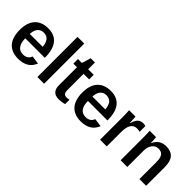

<svg xmlns="http://www.w3.org/2000/svg" viewBox="100 -1582 2449 2449"><g transform="rotate(45 1324.5 -358.0)"><path d="M167 -240.2Q167 -158.7 198.5 -116Q230 -73.2 289.6 -73.2Q332.5 -73.2 359.4 -91.6Q386.2 -109.9 396.5 -142.6L508.8 -127.4Q455.6 9.8 284.7 9.8Q166.5 9.8 103.3 -60.5Q40 -130.9 40 -267.1Q40 -397.9 103.8 -468Q167.5 -538.1 285.2 -538.1Q399.9 -538.1 459.2 -464.4Q518.6 -390.6 518.6 -247.1V-240.2ZM399.9 -320.3Q394.5 -390.6 365 -424.8Q335.4 -459 283.2 -459Q229.5 -459 199.7 -422.1Q169.9 -385.3 168 -320.3Z M746.1 -724.6V0H625V-724.6Z M1119.6 -6.3Q1071.8 8.3 1012.7 8.3Q954.6 8.3 924.1 -23.7Q893.6 -55.7 893.6 -120.1V-445.3H828.6V-528.3H899.4L936.5 -650.4H1013.2V-528.3H1112.8V-445.3H1013.2V-150.9Q1013.2 -112.8 1027.1 -95.5Q1041 -78.1 1071.8 -78.1Q1087.4 -78.1 1119.6 -85Z M1296.9 -240.2Q1296.9 -158.7 1328.4 -116Q1359.9 -73.2 1419.4 -73.2Q1462.4 -73.2 1489.3 -91.6Q1516.1 -109.9 1526.4 -142.6L1638.7 -127.4Q1585.4 9.8 1414.6 9.8Q1296.4 9.8 1233.2 -60.5Q1169.9 -130.9 1169.9 -267.1Q1169.9 -397.9 1233.6 -468Q1297.4 -538.1 1415 -538.1Q1529.8 -538.1 1589.1 -464.4Q1648.4 -390.6 1648.4 -247.1V-240.2ZM1529.8 -320.3Q1524.4 -390.6 1494.9 -424.8Q1465.3 -459 1413.1 -459Q1359.4 -459 1329.6 -422.1Q1299.8 -385.3 1297.9 -320.3Z M1876.5 -264.6V0H1755.9V-404.8Q1755.9 -442.9 1754.6 -472.4Q1753.4 -502 1752 -528.3H1867.2Q1868.2 -518.1 1868.9 -502Q1869.6 -485.8 1870.6 -468.8Q1871.6 -451.7 1872.1 -437.5Q1872.6 -423.3 1872.6 -417H1874.5Q1892.6 -469.7 1909.2 -494.1Q1925.3 -517.6 1946.8 -528.1Q1968.3 -538.6 2000.5 -538.6Q2024.4 -538.6 2041 -531.7V-428.7Q2013.7 -435.1 1986.3 -435.1Q1933.6 -435.1 1905 -391.6Q1876.5 -348.1 1876.5 -264.6Z M2247.1 -291V0H2126.5V-412.1Q2126.5 -455.6 2125.2 -483.2Q2124 -510.7 2122.6 -528.3H2237.8Q2238.8 -521.5 2240 -502.2Q2241.2 -482.9 2242.2 -462.2Q2243.2 -441.4 2243.2 -428.2H2245.1Q2273.4 -486.8 2314.7 -512.7Q2356 -538.6 2414.6 -538.6Q2499.5 -538.6 2543 -489.3Q2586.4 -439.9 2586.4 -340.8V0H2465.8V-309.1Q2465.8 -380.9 2441.9 -414.1Q2418 -447.3 2366.7 -447.3Q2312 -447.3 2279.5 -404.3Q2247.1 -361.3 2247.1 -291Z"/></g></svg>

Font: Arimo SemiBold
Style: Regular
Weight: 600
Designer: Steve Matteson
Foundry: Monotype Imaging Inc.
Version: Version 1.33